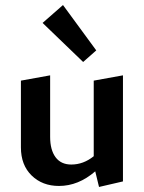

<svg xmlns="http://www.w3.org/2000/svg" viewBox="-20 -731 571 762"><path d="M362 -531 310 -485 149 -640 230 -711ZM352 -411 468 -432V-11L373 11L358 -51Q291 7 214 7Q148 7 105.5 -34.5Q63 -76 63 -146V-411L179 -432V-188Q179 -136 200.5 -107Q222 -78 263 -78Q311 -78 352 -111Z"/></svg>

Font: EauTest
Style: Bold
Weight: 700
Designer: Christian Thalmann (Catharsis Fonts)
Version: Version 0.001;PS 000.001;hotconv 1.0.88;makeotf.lib2.5.64775